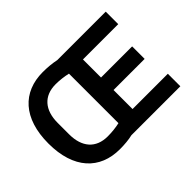

<svg xmlns="http://www.w3.org/2000/svg" viewBox="-138 -984 1270 1270"><g transform="rotate(-45 497.0 -349.0)"><path d="M937 0V-117H607V-295H898V-412H607V-581H937V-698H484C447 -706 403 -710 360 -710C173 -710 52 -585 52 -349C52 -113 173 12 360 12C403 12 447 8 479 0ZM363 -105C253 -105 192 -176 192 -295V-403C192 -522 253 -593 363 -593C401 -593 440 -588 475 -580V-117C440 -109 401 -105 363 -105Z"/></g></svg>

Font: Braiins Sans SemiBold
Style: Regular
Weight: 600
Designer: Mike Abbink, Paul van der Laan, Pieter van Rosmalen, Jiri Chlebus, Lubos Buracinsky
Foundry: Bold Monday, Sudetype
Version: Version 1.000;hotconv 1.0.109;makeotfexe 2.5.65596